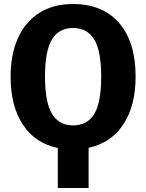

<svg xmlns="http://www.w3.org/2000/svg" viewBox="-20 -730 731 960"><path d="M423 9V210H269V10Q157 -13 95 -106Q33 -199 33 -347Q33 -459 70.5 -541Q108 -623 178 -666.5Q248 -710 345 -710Q493 -710 575.5 -615Q658 -520 658 -347Q658 -201 596.5 -108Q535 -15 423 9ZM486 -347Q486 -476 451 -533Q416 -590 345 -590Q274 -590 239.5 -532.5Q205 -475 205 -347Q205 -219 240 -161Q275 -103 345 -103Q417 -103 451.5 -160.5Q486 -218 486 -347Z"/></svg>

Font: Fira Sans BGR
Style: Bold
Weight: 700
Designer: bBox Type GmbH & Carrois Corporate GbR & Edenspiekermann AG
Foundry: bBox Type GmbH & Carrois Corporate GbR & Edenspiekermann AG
Version: Version 4.301